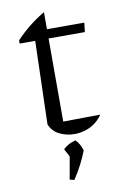

<svg xmlns="http://www.w3.org/2000/svg" viewBox="-88 -613 542 876"><g transform="rotate(-10 183.0 -175.0)"><path d="M180 -564V-485H353L348 -442H180V-57L352 -59Q337 -37 316.5 -22Q296 -7 271.5 0.5Q247 8 222 8Q184 8 152 -8Q120 -24 107 -57L118 -442H46V-457Q75 -488 108 -514.5Q141 -541 180 -564ZM163 209 184 90 249 89Q237 120 221 151Q205 182 184 214ZM191 123 162 68Q176 55 190 48Q204 41 220 37Q230 47 237 59.5Q244 72 249 89Z"/></g></svg>

Font: Piazzolla Thin Light
Style: Regular
Weight: 300
Version: Version 2.005